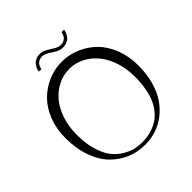

<svg xmlns="http://www.w3.org/2000/svg" viewBox="-222 -994 1176 1176"><g transform="rotate(-45 366.0 -406.5)"><path d="M245.6 -758.8Q245.6 -758.8 224.1 -758.8L225.1 -766.6Q226.1 -773.9 231 -784.7Q235.8 -795.4 243.9 -806.2Q252 -816.9 268.1 -824.5Q284.2 -832 305.2 -832Q327.1 -832 349.9 -818.8Q372.6 -805.7 394 -792.5Q415.5 -779.3 435.1 -779.3Q449.7 -779.3 461.2 -784.9Q472.7 -790.5 478.3 -797.6Q483.9 -804.7 487.5 -813.7Q491.2 -822.8 491.9 -826.4Q492.7 -830.1 492.7 -832H514.2L513.2 -824.2Q512.2 -816.9 507.3 -806.2Q502.4 -795.4 494.4 -784.7Q486.3 -773.9 470.2 -766.4Q454.1 -758.8 433.1 -758.8Q414.6 -758.8 396 -767.1Q377.4 -775.4 364.5 -785.2Q351.6 -794.9 334.7 -803.2Q317.9 -811.5 303.2 -811.5Q288.6 -811.5 277.1 -805.9Q265.6 -800.3 260 -793.2Q254.4 -786.1 250.7 -777.1Q247.1 -768.1 246.3 -764.4Q245.6 -760.7 245.6 -758.8ZM365.2 -703.1Q427.2 -703.1 483.9 -679.4Q540.5 -655.8 584.7 -612.5Q628.9 -569.3 655.3 -502.4Q681.6 -435.5 681.6 -355.5Q681.6 -282.2 664.6 -220.5Q647.5 -158.7 617.9 -115.2Q588.4 -71.8 548.6 -41.3Q508.8 -10.7 463.1 3.9Q417.5 18.6 368.2 18.6Q304.7 18.6 248.3 -4.9Q191.9 -28.3 147.5 -73.5Q103 -118.7 76.9 -191.7Q50.8 -264.6 50.8 -356.4Q50.8 -436 77.1 -502.7Q103.5 -569.3 147.5 -612.5Q191.4 -655.8 247.8 -679.4Q304.2 -703.1 365.2 -703.1ZM367.2 -639.6Q315.9 -639.6 270 -616.9Q224.1 -594.2 189.5 -553.7Q154.8 -513.2 134.5 -452.9Q114.3 -392.6 114.3 -321.3Q114.3 -246.1 131.6 -188Q148.9 -129.9 175 -96.2Q201.2 -62.5 236.6 -41Q272 -19.5 303 -12.2Q334 -4.9 366.2 -4.9Q389.6 -4.9 411.6 -8.1Q433.6 -11.2 459.5 -20.5Q485.4 -29.8 507.3 -44.4Q529.3 -59.1 550.3 -83.7Q571.3 -108.4 585.9 -140.6Q600.6 -172.9 609.4 -219Q618.2 -265.1 618.2 -321.3Q618.2 -392.1 597.7 -452.6Q577.1 -513.2 542.7 -553.7Q508.3 -594.2 462.9 -616.9Q417.5 -639.6 367.2 -639.6Z"/></g></svg>

Font: Buda Light
Style: Regular
Weight: 300
Version: Version 1.003